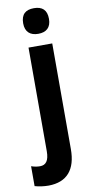

<svg xmlns="http://www.w3.org/2000/svg" viewBox="-147 -803 517 1084"><g transform="rotate(-10 111.5 -260.5)"><path d="M57 -687C57 -637 86 -614 131 -614C177 -614 205 -637 205 -687C205 -738 179 -761 131 -761C84 -761 57 -739 57 -687ZM40 240C146 239 199 176 199 59V-547H63V47C63 102 44 124 11 124C-6 124 -22 121 -39 115V229C-16 236 13 240 40 240Z"/></g></svg>

Font: Noto Sans Armenian Condensed
Style: Regular
Weight: 400
Width: 3
Designer: Monotype Design Team
Foundry: Monotype Imaging Inc.
Version: Version 2.008